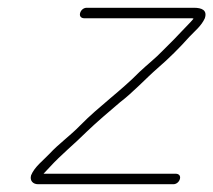

<svg xmlns="http://www.w3.org/2000/svg" viewBox="-20 -496 549 494"><path d="M197 -449H473C475 -449 476 -449 478 -448C469 -437 458 -427 448 -416L428 -395L399 -366C380 -346 359 -330 339 -311C292 -263 234 -222 187 -174C161 -147 132 -127 107 -100C91 -83 69 -67 60 -45C56 -31 65 -22 78 -22H426C434 -22 441 -28 443 -36C445 -44 440 -49 432 -49H92C96 -54 102 -59 107 -65C138 -99 171 -125 204 -158C230 -183 261 -209 289 -233C322 -258 355 -294 386 -321C414 -345 443 -374 467 -401C481 -416 498 -429 507 -449C514 -470 499 -476 479 -476H203C195 -476 188 -470 186 -462C184 -454 189 -449 197 -449Z"/></svg>

Font: Electronic
Style: LtIt
Weight: 300
Version: Version 1.011